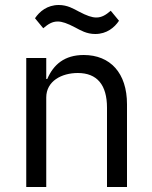

<svg xmlns="http://www.w3.org/2000/svg" viewBox="-20 -748 608 768"><path d="M361 -612C407 -612 438 -638 456 -665L423 -705C403 -688 387 -678 365 -678C348 -678 327 -685 295 -702C274 -713 250 -728 215 -728C169 -728 138 -702 120 -675L153 -635C173 -652 189 -662 211 -662C228 -662 249 -655 281 -638C302 -627 326 -612 361 -612ZM165 0V-358C165 -424 227 -456 291 -456C368 -456 408 -409 408 -317V0H488V-331C488 -456 421 -528 315 -528C238 -528 194 -490 169 -432H165V-516H85V0Z"/></svg>

Font: IBM Plex Devanagari
Style: Regular
Weight: 400
Designer: Mike Abbink, Paul van der Laan, Pieter van Rosmalen, Erin McLaughlin
Foundry: Bold Monday
Version: Version 1.0